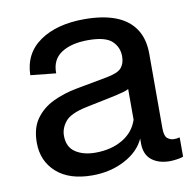

<svg xmlns="http://www.w3.org/2000/svg" viewBox="-69 -642 719 721"><g transform="rotate(-10 290.0 -281.5)"><path d="M227 10Q139 10 90.5 -33.5Q42 -77 42 -147Q42 -203 67.5 -238Q93 -273 134 -292.5Q175 -312 223 -321L341 -343Q386 -351 400 -367.5Q414 -384 414 -411Q414 -446 389 -469.5Q364 -493 298 -493Q234 -493 196 -468Q158 -443 159 -391L62 -401Q64 -484 128.5 -528.5Q193 -573 298 -573Q368 -573 416.5 -554.5Q465 -536 490.5 -498Q516 -460 516 -403V-119Q516 -89 527 -80Q538 -71 551 -71Q559 -71 563 -71.5Q567 -72 568 -73H574V0Q564 4 547.5 6Q531 8 523 8Q480 8 453.5 -13Q427 -34 427 -77V-95Q406 -48 351 -19Q296 10 227 10ZM253 -72Q313 -72 356.5 -97.5Q400 -123 415 -169V-298L426 -294Q416 -284 394.5 -278Q373 -272 334 -264L251 -247Q188 -234 167.5 -209Q147 -184 147 -155Q147 -112 177 -92Q207 -72 253 -72Z"/></g></svg>

Font: BDO Grotesk
Style: Regular
Weight: 400
Designer: Deni Anggara
Foundry: Lokal Container
Version: Version 2.000